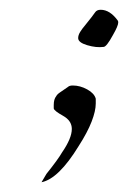

<svg xmlns="http://www.w3.org/2000/svg" viewBox="-20 -211 282 393"><path d="M65 162 75 145Q87 130 95 119Q103 108 107 101Q127 72 127 53Q127 36 109 26Q91 16 90 11V4Q90 -8 95 -14Q97 -18 103 -22Q109 -26 119 -33Q122 -36 129 -36Q144 -36 158.5 -28Q173 -20 176 -9V1Q176 16 167.5 38Q159 60 141 88Q100 155 65 162ZM192 -115Q177 -113 158.5 -118.5Q140 -124 140 -133Q140 -139 144 -145.5Q148 -152 154 -159Q171 -180 174.5 -185.5Q178 -191 186 -191Q205 -191 221 -169Q222 -168 222 -165Q222 -158 211 -139Q198 -115 192 -115Z"/></svg>

Font: Ephesis
Style: Regular
Weight: 400
Designer: Robert E. Leuschke
Foundry: Robert E. Leuschke
Version: Version 1.010; ttfautohint (v1.8.3)